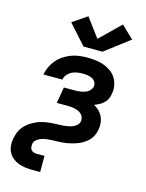

<svg xmlns="http://www.w3.org/2000/svg" viewBox="-143 -872 885 1162"><g transform="rotate(15 300.0 -291.0)"><path d="M176 205Q153 205 131 202Q109 199 89 191.5Q69 184 52.5 170.5Q36 157 26 138Q16 119 14 96.5Q12 74 16 52Q19 38 23 24.5Q27 11 34 -2Q41 -15 51 -26.5Q61 -38 72.5 -47.5Q84 -57 97 -64.5Q110 -72 123.5 -78Q137 -84 151 -88Q165 -92 179 -94.5Q193 -97 207 -98Q221 -99 235 -100Q249 -101 263 -101Q277 -101 291 -102.5Q305 -104 319 -106.5Q333 -109 346.5 -114.5Q360 -120 371 -130.5Q382 -141 385 -155Q387 -167 383 -179Q379 -191 371 -199Q363 -207 352 -212Q341 -217 329.5 -220Q318 -223 305.5 -224Q293 -225 281 -225H215L232 -326H298Q308 -326 319 -326.5Q330 -327 340 -329Q350 -331 361 -334.5Q372 -338 381.5 -344Q391 -350 397.5 -359.5Q404 -369 406 -379Q408 -394 400.5 -407Q393 -420 379.5 -426.5Q366 -433 351 -435Q336 -437 321 -437Q304 -437 287 -434.5Q270 -432 254 -424Q238 -416 226 -402Q214 -388 211 -370H92Q97 -396 108 -419.5Q119 -443 136 -463Q153 -483 175.5 -498Q198 -513 222 -522Q246 -531 271 -534.5Q296 -538 321 -538Q348 -538 374.5 -535Q401 -532 425 -523.5Q449 -515 470 -500.5Q491 -486 504.5 -465Q518 -444 523 -418Q528 -392 523 -365Q521 -349 514 -333.5Q507 -318 494.5 -306Q482 -294 467 -286Q452 -278 436 -272Q454 -262 468 -248.5Q482 -235 491 -217Q500 -199 502.5 -178Q505 -157 501 -136Q499 -121 493 -105.5Q487 -90 477.5 -77Q468 -64 455 -53.5Q442 -43 427.5 -35Q413 -27 398 -21.5Q383 -16 367.5 -12Q352 -8 336.5 -5.5Q321 -3 305.5 -2Q290 -1 274.5 -0.5Q259 0 243.5 0.5Q228 1 212.5 3Q197 5 181.5 10Q166 15 152.5 25.5Q139 36 136 52Q134 62 135 72Q136 82 141.5 89.5Q147 97 156.5 100.5Q166 104 176 104H226V205ZM283 -596 173 -719 264 -781 352 -663 479 -787 556 -713 402 -596Z"/></g></svg>

Font: Iosevka Curly Extended Oblique
Style: Bold
Weight: 700
Width: 7
Italic angle: -9°
Monospace: yes
Designer: Belleve Invis
Foundry: Belleve Invis
Version: Version 11.1.0; ttfautohint (v1.8.3)